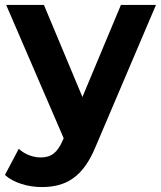

<svg xmlns="http://www.w3.org/2000/svg" viewBox="-32 -557 652 778"><path d="M146 -537H-7L226 3L222 12C201 61 176 81 133 81C101 81 68 68 44 46L-12 152C23 184 82 201 137 201C232 201 304 164 356 36L600 -537H458L302 -164Z"/></svg>

Font: Montserrat-Alt1
Style: Bold
Weight: 700
Designer: Differentunic
Foundry: Differentunic
Version: Version 7.222